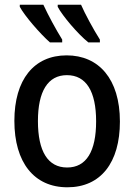

<svg xmlns="http://www.w3.org/2000/svg" viewBox="-20 -785 570 815"><path d="M355 -605H404V-617C376 -661 340 -728 324 -765H225V-756C245 -718 310 -641 355 -605ZM192 -605H244V-617C215 -664 186 -718 164 -765H64V-756C85 -717 151 -641 192 -605ZM266 10C408 10 489 -95 489 -269C489 -450 399 -550 263 -550C124 -550 41 -447 41 -272C41 -95 125 10 266 10ZM265 -74C183 -74 141 -143 141 -271C141 -397 183 -466 264 -466C346 -466 388 -397 388 -270C388 -143 347 -74 265 -74Z"/></svg>

Font: Noto Sans Mono Condensed Medium
Style: Regular
Weight: 500
Width: 3
Designer: Monotype Design Team
Foundry: Monotype Imaging Inc.
Version: Version 2.014